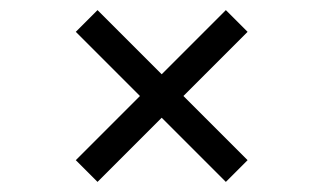

<svg xmlns="http://www.w3.org/2000/svg" viewBox="-20 -540 640 380"><path d="M173 -520 470 -223 427 -180 130 -477ZM470 -477 173 -180 130 -223 427 -520Z"/></svg>

Font: Epunda Slab Light
Style: Regular
Weight: 300
Designer: Simon Atzbach
Foundry: typofactur
Version: Version 1.102